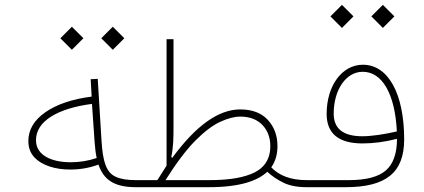

<svg xmlns="http://www.w3.org/2000/svg" viewBox="-20 -777 1762 797"><path d="M278.3 -570.3 326.2 -618.2 278.3 -666 230.5 -618.2ZM448.2 -570.3 496.1 -618.2 448.2 -666 400.4 -618.2ZM360.4 -376C279.8 -365.7 216.3 -344.2 168.9 -311.5C121.6 -278.8 97.7 -238.8 97.7 -191.4C97.7 -164.6 106 -142.1 122.1 -124.5C154.8 -89.4 210.9 -73.2 271 -73.2C313 -73.2 352.1 -80.1 388.7 -93.8C410.2 -30.8 454.1 0 543.9 0H544.4V-29.3H543.9C508.3 -29.3 481 -33.7 460.9 -43C421.4 -60.5 406.7 -105 401.4 -192.9L385.7 -449.7L356.4 -448.2ZM372.6 -189C374.5 -163.6 377 -141.1 381.3 -121.1C347.2 -109.4 311 -103.5 273.4 -103.5C198.2 -103.5 129.4 -129.9 129.4 -194.8C129.4 -233.9 150.4 -266.6 191.9 -293C233.4 -318.8 290 -336.4 361.8 -345.7Z M847.2 0C975.6 0 1049.8 -26.4 1089.4 -64C1108.9 -45.9 1131.3 -30.8 1156.7 -18.6C1181.6 -6.3 1213.9 0 1253.4 0H1253.9V-29.3H1253.4C1185.5 -29.3 1137.7 -48.8 1106 -82.5C1125 -109.4 1131.8 -139.6 1131.8 -170.9C1131.8 -213.4 1118.7 -249.5 1092.3 -278.8C1065.4 -308.1 1027.3 -322.8 977.1 -322.8C887.2 -322.8 793.5 -255.9 695.3 -122.1L690.9 -125C700.2 -169.4 700.2 -207 700.2 -253.9V-614.3H671.4V-89.4C659.2 -69.8 646.5 -50.3 633.3 -29.3H544.4C538.1 -29.3 534.7 -24.4 534.7 -14.6C534.7 -4.9 538.1 0 544.4 0ZM667 -29.3C711.9 -100.6 753.4 -155.3 791 -193.4C828.6 -231 863.3 -257.3 894.5 -271.5C925.3 -285.6 953.1 -293 977.1 -293C1015.6 -293 1046.4 -281.7 1068.8 -258.8C1090.8 -235.8 1102.1 -206.1 1102.1 -170.4C1102.1 -109.4 1070.3 -73.2 1021 -54.2C971.7 -34.7 909.7 -29.3 847.7 -29.3Z M1399.4 -661.1 1447.3 -709 1399.4 -756.8 1351.6 -709ZM1569.3 -661.1 1617.2 -709 1569.3 -756.8 1521.5 -709ZM1253.9 -29.3C1247.6 -29.3 1244.1 -24.4 1244.1 -14.6C1244.1 -4.9 1247.6 0 1253.9 0H1414.6C1583 0 1657.7 -61 1657.7 -198.2C1657.7 -388.7 1591.3 -508.3 1486.3 -508.3C1399.9 -508.3 1335.9 -421.4 1335.9 -304.2C1335.9 -222.7 1385.7 -181.6 1484.9 -181.6C1530.3 -181.6 1578.1 -188 1627.9 -200.7C1627.9 -139.6 1612.3 -96.2 1581.5 -69.3C1550.3 -42.5 1499 -29.3 1428.2 -29.3ZM1627.4 -231.4C1574.2 -219.2 1522.5 -211.4 1483.9 -211.4C1404.8 -211.4 1365.2 -242.7 1365.2 -305.2C1365.2 -404.8 1416.5 -479 1485.4 -479C1525.9 -479 1559.1 -457 1584 -413.6C1608.9 -370.1 1623.5 -309.1 1627.4 -231.4Z"/></svg>

Font: Estedad Thin
Style: Regular
Weight: 100
Designer: Amin Abedi
Version: Version 7.3